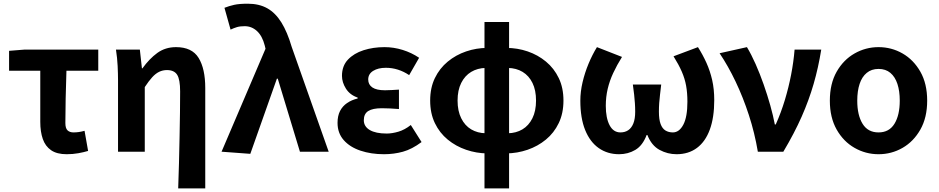

<svg xmlns="http://www.w3.org/2000/svg" viewBox="-20 -832 5148 1053"><path d="M345.6 13.8Q291.8 13.8 260.1 -8.2Q228.4 -30.2 214.7 -69.9Q200.9 -109.6 200.9 -163.7V-444.1H29.8V-553.2L111.9 -559.8H518.9V-444.1H344.4Q341.8 -366.2 340.1 -291.4Q338.5 -216.7 338.5 -157.7Q338.5 -128.1 350.5 -117Q362.6 -105.8 382.9 -105.8Q398 -105.8 412.4 -107.9Q426.7 -110 443.7 -114.6L463.2 -4.2Q439.6 2.9 409.7 8.3Q379.7 13.8 345.6 13.8Z M957.3 201.1Q959.9 135.1 961.6 63Q963.2 -9 964.8 -79.8Q966.4 -150.6 967.1 -214.8Q967.9 -278.9 967.9 -330.9Q967.9 -396 951.6 -421.9Q935.3 -447.7 895.7 -447.7Q872.7 -447.7 853 -438.2Q833.3 -428.7 814.6 -408.2Q795.9 -387.7 774 -354.4V0H627.3V-392.9Q627.3 -426.4 625.2 -470.4Q623.1 -514.3 616 -559.8H747L758.4 -457.2H761.2Q799.2 -510 843 -541.8Q886.8 -573.5 945.5 -573.5Q1032.9 -573.5 1069.3 -514.3Q1105.7 -455 1105.7 -349.1V201.1Z M1352.8 11.7 1195.1 0 1436.2 -564.7 1431.9 -582.6Q1418.6 -634.6 1389.6 -661.5Q1360.5 -688.4 1321.9 -688.4Q1296.7 -688.4 1279.6 -683.3Q1262.6 -678.2 1244.5 -669.6L1211 -789.2Q1236.7 -799.3 1264.4 -805.5Q1292.1 -811.7 1339 -811.7Q1401.3 -811.7 1446 -786.5Q1490.6 -761.4 1523.2 -709Q1555.8 -656.6 1579.8 -574.8L1782.6 0H1624.9L1503.4 -400.6H1498.6Z M2085.9 13.8Q2015.1 13.8 1957 -5.7Q1898.9 -25.2 1865 -63.7Q1831.2 -102.2 1831.2 -158.2Q1831.2 -196.6 1844.9 -223.3Q1858.7 -250 1883.7 -267Q1908.6 -284 1941.5 -291.8V-296.8Q1898.9 -311.5 1877.2 -345.9Q1855.5 -380.4 1855.5 -415.9Q1855.5 -470.3 1888.2 -505Q1920.9 -539.6 1974 -556.6Q2027.1 -573.5 2088.8 -573.5Q2139.1 -573.5 2188.4 -558.2Q2237.6 -542.9 2278.6 -515.1L2224 -420Q2194.6 -439.8 2162.4 -450Q2130.1 -460.2 2096.1 -460.2Q2053.7 -460.2 2026.5 -443.3Q1999.4 -426.4 1999.4 -396Q1999.4 -367.9 2022.2 -352.4Q2045.1 -336.9 2091.6 -336.9Q2109 -336.9 2128.9 -338.2Q2148.8 -339.5 2168 -340.5V-234Q2143.4 -236 2119.8 -237.2Q2096.2 -238.4 2074.1 -238.4Q2023.8 -238.4 1999.5 -223Q1975.3 -207.6 1975.3 -172.6Q1975.3 -138.3 2008 -118.9Q2040.7 -99.6 2100.8 -99.6Q2130.3 -99.6 2165 -109.8Q2199.6 -120 2233 -146.4L2292 -52.9Q2239.2 -13.5 2189.7 0.1Q2140.2 13.8 2085.9 13.8Z M2652.7 9.4Q2592.7 8.7 2536.5 -10.5Q2480.2 -29.7 2435.5 -66.4Q2390.9 -103 2365 -156.8Q2339.2 -210.5 2339.2 -280.4Q2339.2 -350.3 2365 -403.7Q2390.9 -457.2 2435.5 -494Q2480.2 -530.9 2536.5 -550Q2592.7 -569.2 2652.7 -569.2L2644.1 -459.4Q2598.9 -458.6 2564.1 -437.7Q2529.4 -416.8 2509.5 -377.1Q2489.5 -337.4 2489.5 -280.4Q2489.5 -223.5 2509.5 -183.4Q2529.4 -143.2 2564.1 -122.5Q2598.9 -101.9 2644.1 -101.1ZM2756.6 9.4 2765.2 -101.1Q2810.5 -101.9 2845.2 -122.5Q2879.9 -143.2 2899.9 -183.4Q2919.8 -223.5 2919.8 -280.4Q2919.8 -337.4 2900.3 -377.1Q2880.8 -416.8 2846.2 -437.7Q2811.6 -458.6 2765.2 -459.4L2756.6 -569.2Q2818.1 -569.2 2874 -550Q2930 -530.9 2974.5 -494Q3018.9 -457.2 3044.5 -403.7Q3070.2 -350.3 3070.2 -280.4Q3070.2 -210.5 3044.3 -156.8Q3018.5 -103 2973.9 -66.4Q2929.3 -29.7 2873.1 -10.5Q2816.9 8.7 2756.6 9.4ZM2637.1 201.1V-711.4H2772V201.1Z M3375.2 13.8Q3311.9 13.8 3263.9 -19.7Q3215.9 -53.3 3189.3 -118.7Q3162.8 -184.1 3162.8 -279.6Q3162.8 -329.2 3175 -381Q3187.2 -432.9 3207.8 -482.5Q3228.4 -532.1 3253.9 -573.5L3391.3 -519.8Q3363 -474.4 3343.1 -431.5Q3323.2 -388.7 3312.8 -344.6Q3302.4 -300.6 3302.4 -251.4Q3302.4 -185.1 3323.1 -145.4Q3343.9 -105.8 3382.7 -105.8Q3407.5 -105.8 3425.5 -117.9Q3443.4 -129.9 3453.5 -154.9Q3463.6 -180 3463.6 -219.1Q3463.6 -244.6 3462 -266.4Q3460.4 -288.2 3457.9 -312.6Q3455.3 -336.9 3450.8 -368.4H3606.3Q3602.7 -336.9 3599.8 -312.6Q3596.8 -288.2 3595.3 -266.4Q3593.7 -244.6 3593.7 -219.1Q3593.7 -176.8 3603 -151.8Q3612.3 -126.8 3629.6 -116.3Q3646.8 -105.8 3670.2 -105.8Q3705.1 -105.8 3727.6 -148.2Q3750 -190.6 3750 -273.8Q3750 -322.7 3742.9 -361.9Q3735.8 -401.1 3719 -439.6Q3702.2 -478.1 3673.9 -523.3L3807.8 -573.5Q3834.4 -531.7 3854.4 -487.4Q3874.3 -443.2 3885.8 -393.2Q3897.2 -343.1 3897.2 -283.1Q3897.2 -187.8 3873 -121.6Q3848.8 -55.4 3802.4 -20.8Q3756 13.8 3690.5 13.8Q3641.1 13.8 3597.2 -10Q3553.3 -33.8 3530.4 -91.5H3526.4Q3504.5 -33.8 3464.5 -10Q3424.4 13.8 3375.2 13.8Z M4136.3 0Q4118.8 -103.8 4087.1 -201Q4055.4 -298.3 4014.2 -384.7Q3973 -471 3926.5 -540L4076.5 -573.5Q4100.7 -533.3 4124.1 -480.5Q4147.5 -427.7 4168 -369.3Q4188.5 -310.9 4204.5 -254.2Q4220.4 -197.5 4229.5 -149.3H4234.5Q4263.7 -214.7 4284.5 -283.7Q4305.3 -352.7 4318.8 -422.6Q4332.3 -492.5 4337.8 -559.8H4484Q4468.1 -461 4442.2 -371.6Q4416.4 -282.3 4376.7 -192.4Q4337.1 -102.5 4276.1 0Z M4798.2 13.8Q4727.7 13.8 4666.8 -21Q4605.8 -55.7 4568.5 -121.5Q4531.2 -187.3 4531.2 -279.9Q4531.2 -373.1 4568.5 -438.6Q4605.8 -504.1 4666.8 -538.8Q4727.7 -573.5 4798.2 -573.5Q4869.4 -573.5 4929.9 -538.8Q4990.4 -504.1 5027.7 -438.6Q5065 -373.1 5065 -279.9Q5065 -187.3 5027.7 -121.5Q4990.4 -55.7 4929.9 -21Q4869.4 13.8 4798.2 13.8ZM4798.2 -105.8Q4856.3 -105.8 4885.5 -153.1Q4914.6 -200.4 4914.6 -279.9Q4914.6 -332.7 4901.8 -371.7Q4888.9 -410.7 4863.2 -432.3Q4837.5 -454 4798.2 -454Q4759.7 -454 4733.5 -432.3Q4707.2 -410.7 4694.4 -371.7Q4681.5 -332.7 4681.5 -279.9Q4681.5 -200.4 4710.7 -153.1Q4739.8 -105.8 4798.2 -105.8Z"/></svg>

Font: Noto Sans JP
Style: Regular
Weight: 100
Designer: Ryoko NISHIZUKA 西塚涼子 (kana, bopomofo & ideographs); Paul D. Hunt (Latin, Greek & Cyrillic); Sandoll Communications 산돌커뮤니
Foundry: Adobe
Version: Version 2.004;hotconv 1.0.118;makeotfexe 2.5.65603